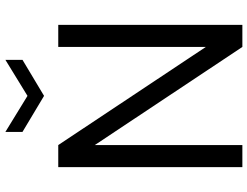

<svg xmlns="http://www.w3.org/2000/svg" viewBox="-126 -816 941 730"><g transform="rotate(-90 345.0 -450.5)"><path d="M75 0V-700H159L532 -139V-700H616V0H532L159 -561V0ZM346 -754 209 -836V-901L346 -817L483 -901V-836Z"/></g></svg>

Font: DM Sans 16pt
Style: Regular
Weight: 400
Version: Version 4.004;gftools[0.9.30]